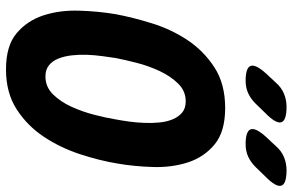

<svg xmlns="http://www.w3.org/2000/svg" viewBox="-192 -798 1000 657"><g transform="rotate(90 308.5 -470.0)"><path d="M242 -125Q278 -125 303.5 -151Q329 -177 346 -214.5Q363 -252 373.5 -293Q384 -334 389 -365Q393 -386 396.5 -411.5Q400 -437 401 -464Q402 -491 399.5 -516Q397 -541 388.5 -561Q380 -581 365.5 -593Q351 -605 327 -605Q292 -605 266.5 -579Q241 -553 223.5 -515.5Q206 -478 195.5 -437Q185 -396 179 -365Q176 -345 172.5 -319Q169 -293 168 -266.5Q167 -240 170 -214.5Q173 -189 181 -169Q189 -149 204 -137Q219 -125 242 -125ZM218 10Q137 10 94 -26.5Q51 -63 33 -118.5Q15 -174 17 -240Q19 -306 29 -365Q40 -424 60.5 -490Q81 -556 118 -611.5Q155 -667 211.5 -703.5Q268 -740 350 -740Q431 -740 474.5 -704Q518 -668 536 -613Q554 -558 552 -493Q550 -428 540 -371Q530 -310 508 -243Q486 -176 448.5 -119.5Q411 -63 354.5 -26.5Q298 10 218 10ZM474 -810Q429 -810 423 -827.5Q417 -845 450 -881L479 -912Q496 -932 517.5 -941Q539 -950 563 -950Q611 -950 616 -931.5Q621 -913 583 -876L552 -844Q535 -827 516 -818.5Q497 -810 474 -810ZM257 -810Q212 -810 206 -827.5Q200 -845 233 -881L262 -912Q279 -932 300.5 -941Q322 -950 346 -950Q394 -950 399 -931.5Q404 -913 366 -876L335 -844Q318 -827 299 -818.5Q280 -810 257 -810Z"/></g></svg>

Font: Maple Mono ExtraBold
Style: Italic
Weight: 800
Italic angle: -10°
Monospace: yes
Designer: subframe7536
Version: Version 7.200